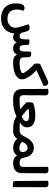

<svg xmlns="http://www.w3.org/2000/svg" viewBox="1342 -2058 946 3671"><g transform="rotate(90 1815.5 -222.0)"><path d="M1176 0H1163Q1093 0 1055 -32Q1032 -51 1021 -76Q1013 -50 994 -30Q964 0 905 0Q845 0 815 -32Q798 -49 789 -71Q781 -44 763 -28Q732 0 690 0Q659 0 640 -11Q627 -18 619 -26Q615 43 583 101Q549 161 486 196Q423 231 332 231Q244 231 179.5 199Q115 167 79.5 104Q44 41 44 -49Q44 -141 68 -179.5Q92 -218 129 -218Q146 -218 160.5 -212.5Q175 -207 185 -200Q175 -165 168.5 -136Q162 -107 162 -66Q162 16 207 62.5Q252 109 339 109Q391 109 428.5 89.5Q466 70 487.5 37Q509 4 511 -35Q508 -69 498 -110.5Q488 -152 474 -197.5Q460 -243 443 -289Q452 -299 469 -307.5Q486 -316 510 -316Q540 -316 557.5 -298.5Q575 -281 587 -237Q596 -202 603 -168Q612 -149 623 -140Q640 -123 666 -123Q696 -123 713 -141.5Q730 -160 731 -201L734 -304Q743 -306 757 -308.5Q771 -311 787 -311Q809 -311 823.5 -302Q838 -293 839 -268L841 -203Q843 -162 858 -142.5Q873 -123 904 -123Q932 -123 947.5 -141Q963 -159 964 -201L967 -336Q976 -340 989.5 -343Q1003 -346 1019 -346Q1041 -346 1056.5 -334.5Q1072 -323 1073 -296L1076 -202Q1078 -157 1103 -140.5Q1128 -124 1161 -124H1176Q1183 -113 1187 -97.5Q1191 -82 1191 -62Q1191 -42 1186.5 -26Q1182 -10 1176 0Z M1497 -169Q1497 -126 1470.5 -94Q1444 -62 1400.5 -41Q1357 -20 1305 -10Q1253 0 1202 0H1160V-124H1205Q1252 -124 1291.5 -133Q1331 -142 1354.5 -155.5Q1378 -169 1378 -180Q1378 -196 1365 -218.5Q1352 -241 1332 -267Q1312 -293 1288.5 -318.5Q1265 -344 1242 -366.5Q1219 -389 1202 -404Q1198 -418 1196 -432Q1194 -446 1194 -463Q1194 -478 1195.5 -489Q1197 -500 1201 -515L1516 -659Q1525 -664 1537.5 -667Q1550 -670 1561 -670Q1583 -670 1596 -658.5Q1609 -647 1616 -627.5Q1623 -608 1624 -583L1320 -446Q1331 -437 1343 -426Q1370 -400 1397 -368.5Q1424 -337 1447 -302.5Q1470 -268 1483.5 -234Q1497 -200 1497 -169Z M1802 -623 1800 -197Q1800 -156 1818.5 -140Q1837 -124 1871 -124H1889V-123Q1895 -112 1899 -97Q1903 -82 1903 -62Q1903 -41 1899 -25Q1895 -9 1889 1L1854 0Q1805 -1 1766.5 -18Q1728 -35 1705.5 -73Q1683 -111 1682 -173L1679 -667Q1687 -669 1704 -672Q1721 -675 1739 -675Q1770 -675 1786 -662Q1802 -649 1802 -623Z M1873 0V-124H1951Q1991 -124 2034 -130Q2052 -132 2069 -136Q2044 -155 2022 -175Q1981 -211 1937 -253Q1936 -264 1935.5 -274Q1935 -284 1935 -291Q1935 -319 1937.5 -340Q1940 -361 1945 -380Q1986 -397 2049 -410.5Q2112 -424 2177 -424Q2299 -424 2357 -383Q2415 -342 2415 -268Q2415 -233 2400 -206Q2385 -179 2361 -159Q2341 -143 2320 -131Q2322 -130 2324 -130Q2337 -127 2353.5 -125.5Q2370 -124 2396 -124H2487Q2494 -113 2498 -97.5Q2502 -82 2502 -62Q2502 -42 2498 -26Q2494 -10 2487 0H2426Q2382 0 2335.5 -9Q2289 -18 2246 -38Q2222 -49 2201 -64Q2177 -50 2144 -38Q2099 -21 2045 -10.5Q1991 0 1935 0ZM2053 -290Q2076 -269 2107 -241.5Q2138 -214 2173 -188Q2188 -176 2203 -165Q2222 -173 2238 -181Q2265 -195 2281 -211.5Q2297 -228 2297 -249Q2297 -280 2267 -293Q2237 -306 2180 -306Q2146 -306 2113 -301.5Q2080 -297 2053 -290Z M2471 0V-125H2484Q2511 -125 2530 -137Q2549 -149 2562 -168Q2575 -187 2584 -206Q2613 -266 2645 -308.5Q2677 -351 2715.5 -373Q2754 -395 2803 -395Q2855 -395 2895 -372Q2935 -349 2960 -307Q2985 -265 2993 -211Q3000 -167 3020.5 -145.5Q3041 -124 3094 -124H3097Q3104 -113 3108 -97.5Q3112 -82 3112 -62Q3112 -42 3108 -26Q3104 -10 3097 0H3092Q3048 0 3014.5 -15Q2981 -30 2961 -60Q2955 -68 2951 -76Q2938 -52 2915 -33Q2875 -1 2805 -1Q2761 -1 2722.5 -14Q2684 -27 2658 -52Q2644 -64 2634 -79Q2614 -49 2582 -27Q2543 0 2486 0ZM2813 -118Q2846 -118 2866.5 -134.5Q2887 -151 2887 -179Q2887 -203 2878.5 -225.5Q2870 -248 2851.5 -262Q2833 -276 2804 -276Q2765 -276 2737.5 -246Q2710 -216 2691 -173Q2712 -147 2744.5 -132.5Q2777 -118 2813 -118Z M3081 0V-124H3101Q3139 -124 3155.5 -141.5Q3172 -159 3172 -197L3169 -667Q3178 -669 3194.5 -672Q3211 -675 3229 -675Q3292 -675 3292 -623L3290 -173Q3290 -110 3265 -71.5Q3240 -33 3197.5 -16.5Q3155 0 3104 0Z M3505 8Q3472 8 3456 -3.5Q3440 -15 3440 -47L3436 -667Q3444 -669 3460.5 -672Q3477 -675 3495 -675Q3559 -675 3559 -623L3557 0Q3549 2 3535.5 5Q3522 8 3505 8Z"/></g></svg>

Font: Baloo Bhaijaan 2 SemiBold
Style: Regular
Weight: 600
Designer: Sanskriti Dholi, Noopur Datye and Ek Type
Foundry: Ek Type
Version: Version 1.700